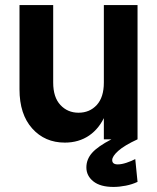

<svg xmlns="http://www.w3.org/2000/svg" viewBox="-20 -550 620 758"><path d="M236 13Q157 13 107 -43Q57 -99 57 -197V-530H190V-224Q190 -166 218.5 -135.5Q247 -105 290 -105Q334 -105 362 -135.5Q390 -166 390 -224H419Q419 -150 396 -96.5Q373 -43 332 -15Q291 13 236 13ZM390 0V-530H523V0ZM428 188Q376 188 348.5 166Q321 144 321 111Q321 79 343.5 53.5Q366 28 420 0H523Q471 24 447 45.5Q423 67 423 82Q423 99 445 99Q460 99 479.5 92.5Q499 86 514 78L523 168Q502 178 476.5 183Q451 188 428 188Z"/></svg>

Font: Radio Canada Big SemiBold
Style: Regular
Weight: 600
Designer: Étienne Aubert Bonn
Foundry: Coppers and Brasses
Version: Version 1.001